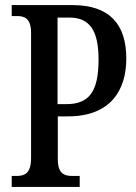

<svg xmlns="http://www.w3.org/2000/svg" viewBox="-20 -734 536 754"><path d="M26 0H293V-43H265C233 -43 207 -51 207 -109V-277H247C416 -277 476 -382 476 -504C476 -639 410 -714 265 -714H26V-671H46C77 -671 102 -662 102 -604V-114C102 -52 77 -43 43 -43H26ZM240 -325H206V-665H252C334 -665 367 -612 367 -500C367 -374 330 -325 240 -325Z"/></svg>

Font: Noto Serif Georgian ExtraCondensed Medium
Style: Regular
Weight: 500
Width: 2
Designer: Monotype Design Team, Akaki Razmadze
Foundry: Google LLC
Version: Version 2.003